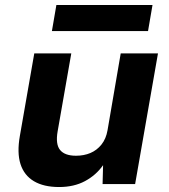

<svg xmlns="http://www.w3.org/2000/svg" viewBox="-20 -741 679 773"><path d="M218 12Q156 12 116.5 -11.5Q77 -35 62.5 -80.5Q48 -126 60 -194L118 -526H267L212 -212Q203 -160 222 -137Q241 -114 286 -114Q318 -114 344 -125Q370 -136 388.5 -159Q407 -182 413 -217L466 -526H616L524 0H393L395 -76Q367 -36 322.5 -12Q278 12 218 12ZM189 -616 207 -721H594L576 -616Z"/></svg>

Font: DM Sans 9pt Black
Style: Italic
Weight: 900
Italic angle: -10°
Version: Version 4.004;gftools[0.9.30]